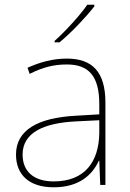

<svg xmlns="http://www.w3.org/2000/svg" viewBox="-20 -837 551 816"><path d="M381 -810V-817H351C322 -774 257 -703 212 -663V-657H233C286 -701 346 -765 381 -810ZM264 -588C205 -588 150 -573 97 -549L106 -523C163 -552 211 -563 264 -563C357 -563 402 -514 402 -394V-351L299 -345C142 -336 48 -285 48 -180C48 -96 102 -41 208 -41C316 -41 372 -93 400 -154H402L406 -51H428V-401C428 -531 373 -588 264 -588ZM301 -321 402 -326V-271C400 -150 341 -66 208 -66C123 -66 76 -109 76 -180C76 -273 165 -314 301 -321Z"/></svg>

Font: Noto Sans Tamil UI Thin
Style: Regular
Weight: 100
Designer: Jelle Bosma - Monotype Design Team
Foundry: Monotype Imaging Inc.
Version: Version 2.004